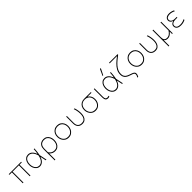

<svg xmlns="http://www.w3.org/2000/svg" viewBox="667 -3199 5798 5798"><g transform="rotate(-45 3565.5 -300.0)"><path d="M139 0V-466H33V-494H563V-466H468V0H438V-466H169V0Z M870.5 9Q806 9 759.5 -27.5Q713 -64 688 -123Q663 -182 663 -249Q663 -322.5 687.2 -380.2Q711.5 -438 756.8 -471Q802 -504 865.5 -504Q938.5 -504 992.2 -454.5Q1046 -405 1078 -322H1084Q1092 -369.5 1095.5 -412.8Q1099 -456 1101 -494L1131 -497Q1129 -434 1120.8 -368.5Q1112.5 -303 1100.5 -239Q1113 -179 1125.5 -119.5Q1137.5 -60 1150 0H1119.5Q1110 -45 1101 -89.5Q1092 -134 1082.5 -178.5H1076.5Q1047 -86.5 991.5 -38.8Q936 9 870.5 9ZM870.5 -23Q938.5 -23 991.5 -80.5Q1044.5 -138 1069 -259Q1033 -375.5 981.5 -423.8Q930 -472 865.5 -472Q806 -472 768 -441.8Q730 -411.5 712 -361Q694 -310.5 694 -249Q694 -192 713.8 -140.2Q733.5 -88.5 772.8 -55.8Q812 -23 870.5 -23Z M1309 194V-271Q1309 -352.5 1336.8 -404Q1364.5 -455.5 1412.2 -479.8Q1460 -504 1520.5 -504Q1587.5 -504 1636.2 -471Q1685 -438 1711.5 -380.2Q1738 -322.5 1738 -249Q1738 -179.5 1713.2 -120.8Q1688.5 -62 1639.2 -26.5Q1590 9 1517 9Q1464 9 1420 -11.2Q1376 -31.5 1345 -69H1339V192ZM1517 -23Q1584 -23 1626 -55Q1668 -87 1687.5 -138.5Q1707 -190 1707 -249Q1707 -310.5 1686.5 -361Q1666 -411.5 1624.5 -441.8Q1583 -472 1520.5 -472Q1434.5 -472 1386.8 -422.5Q1339 -373 1339 -265.5V-124Q1369 -76 1413.8 -49.5Q1458.5 -23 1517 -23Z M2100 9Q2025.5 9 1972.2 -27.2Q1919 -63.5 1890.5 -122.8Q1862 -182 1862 -251Q1862 -325 1892.2 -382Q1922.5 -439 1976.2 -471.5Q2030 -504 2100 -504Q2172 -504 2224.8 -470.8Q2277.5 -437.5 2306.2 -380.2Q2335 -323 2335 -251Q2335 -178.5 2305.8 -119.5Q2276.5 -60.5 2223.5 -25.8Q2170.5 9 2100 9ZM2100 -23Q2168.5 -23 2213.8 -55.8Q2259 -88.5 2281.5 -140.5Q2304 -192.5 2304 -251Q2304 -316.5 2279.2 -366.2Q2254.5 -416 2208.8 -444Q2163 -472 2100 -472Q2032.5 -472 1986.2 -442.5Q1940 -413 1916.5 -362.8Q1893 -312.5 1893 -251Q1893 -192.5 1915.8 -140.5Q1938.5 -88.5 1984.5 -55.8Q2030.5 -23 2100 -23Z M2680.5 9Q2617 9 2573.8 -18Q2530.5 -45 2508.8 -90.8Q2487 -136.5 2487 -193.5V-494L2517 -496V-193.5Q2517 -145.5 2533.8 -107Q2550.5 -68.5 2586.8 -45.8Q2623 -23 2680.5 -23Q2749 -23 2786.5 -54.5Q2824 -86 2839 -137.8Q2854 -189.5 2854 -250Q2854 -312.5 2842.2 -377.5Q2830.5 -442.5 2810.5 -494H2843.5Q2862.5 -442 2873.8 -376.5Q2885 -311 2885 -250Q2885 -175.5 2863.8 -117Q2842.5 -58.5 2797.5 -24.8Q2752.5 9 2680.5 9Z M3250 9Q3176 9 3122.8 -26.8Q3069.5 -62.5 3040.8 -121.5Q3012 -180.5 3012 -249Q3012 -323.5 3041.5 -378.5Q3071 -433.5 3124.5 -463.8Q3178 -494 3250 -494H3539V-466H3379.5V-460Q3430 -428.5 3457.5 -373.2Q3485 -318 3485 -251Q3485 -178.5 3455.8 -119.5Q3426.5 -60.5 3373.5 -25.8Q3320.5 9 3250 9ZM3250 -23Q3318.5 -23 3363.8 -55.8Q3409 -88.5 3431.5 -140.5Q3454 -192.5 3454 -251Q3454 -313 3430.5 -361.2Q3407 -409.5 3361.5 -437.2Q3316 -465 3250 -465Q3182.5 -465 3136.2 -436.8Q3090 -408.5 3066.5 -359.8Q3043 -311 3043 -249Q3043 -191 3065.8 -139.2Q3088.5 -87.5 3134.5 -55.2Q3180.5 -23 3250 -23Z M3778.5 9Q3667 9 3667 -130V-494L3697 -495.5V-135Q3697 -78.5 3716.2 -50.8Q3735.5 -23 3781.5 -23Q3810 -23 3837 -39L3842 -6Q3813 9 3778.5 9Z M4131.5 9Q4067 9 4020.5 -27.5Q3974 -64 3949 -123Q3924 -182 3924 -249Q3924 -322.5 3948.2 -380.2Q3972.5 -438 4017.8 -471Q4063 -504 4126.5 -504Q4199.5 -504 4253.2 -454.5Q4307 -405 4339 -322H4345Q4353 -369.5 4356.5 -412.8Q4360 -456 4362 -494L4392 -497Q4390 -434 4381.8 -368.5Q4373.5 -303 4361.5 -239Q4374 -179 4386.5 -119.5Q4398.5 -60 4411 0H4380.5Q4371 -45 4362 -89.5Q4353 -134 4343.5 -178.5H4337.5Q4308 -86.5 4252.5 -38.8Q4197 9 4131.5 9ZM4131.5 -23Q4199.5 -23 4252.5 -80.5Q4305.5 -138 4330 -259Q4294 -375.5 4242.5 -423.8Q4191 -472 4126.5 -472Q4067 -472 4029 -441.8Q3991 -411.5 3973 -361Q3955 -310.5 3955 -249Q3955 -192 3974.8 -140.2Q3994.5 -88.5 4033.8 -55.8Q4073 -23 4131.5 -23ZM4132.5 -586Q4156.5 -638 4180.5 -690Q4204.5 -742 4228 -793L4265.5 -794Q4239.5 -742 4213.8 -690.5Q4188 -639 4161.5 -587Z M4840.5 193Q4854.5 171 4866.8 142.5Q4879 114 4879 85Q4879 51.5 4850.5 34Q4822 16.5 4752.5 -4.5Q4712 -17 4673.5 -34.2Q4635 -51.5 4604.2 -77.8Q4573.5 -104 4555.2 -143Q4537 -182 4537 -238Q4537 -333.5 4581.2 -413.8Q4625.5 -494 4700.2 -565Q4775 -636 4866.5 -704H4554V-732H4920.5V-709Q4852.5 -657.5 4789.2 -604.8Q4726 -552 4676.2 -495.5Q4626.5 -439 4597.2 -375.5Q4568 -312 4568 -238Q4568 -172.5 4595 -133.8Q4622 -95 4667.2 -72Q4712.5 -49 4768.5 -31.5Q4828 -13 4858.2 3.8Q4888.5 20.5 4899.2 39.8Q4910 59 4910 85Q4910 115 4899 144.2Q4888 173.5 4876.5 192Z M5219.5 9Q5145 9 5091.8 -27.2Q5038.5 -63.5 5010 -122.8Q4981.5 -182 4981.5 -251Q4981.5 -325 5011.8 -382Q5042 -439 5095.8 -471.5Q5149.5 -504 5219.5 -504Q5291.5 -504 5344.2 -470.8Q5397 -437.5 5425.8 -380.2Q5454.5 -323 5454.5 -251Q5454.5 -178.5 5425.2 -119.5Q5396 -60.5 5343 -25.8Q5290 9 5219.5 9ZM5219.5 -23Q5288 -23 5333.2 -55.8Q5378.5 -88.5 5401 -140.5Q5423.5 -192.5 5423.5 -251Q5423.5 -316.5 5398.8 -366.2Q5374 -416 5328.2 -444Q5282.5 -472 5219.5 -472Q5152 -472 5105.8 -442.5Q5059.5 -413 5036 -362.8Q5012.5 -312.5 5012.5 -251Q5012.5 -192.5 5035.2 -140.5Q5058 -88.5 5104 -55.8Q5150 -23 5219.5 -23Z M5800 9Q5736.5 9 5693.2 -18Q5650 -45 5628.2 -90.8Q5606.5 -136.5 5606.5 -193.5V-494L5636.5 -496V-193.5Q5636.5 -145.5 5653.2 -107Q5670 -68.5 5706.2 -45.8Q5742.5 -23 5800 -23Q5868.5 -23 5906 -54.5Q5943.5 -86 5958.5 -137.8Q5973.5 -189.5 5973.5 -250Q5973.5 -312.5 5961.8 -377.5Q5950 -442.5 5930 -494H5963Q5982 -442 5993.2 -376.5Q6004.5 -311 6004.5 -250Q6004.5 -175.5 5983.2 -117Q5962 -58.5 5917 -24.8Q5872 9 5800 9Z M6174.5 194V-494L6204.5 -496V-169Q6204.5 -97 6231.2 -60Q6258 -23 6327.5 -23Q6388.5 -23 6434.2 -60.2Q6480 -97.5 6513.5 -150V-494H6543.5V0H6514.5V-95H6508.5Q6493.5 -74 6467.8 -49.8Q6442 -25.5 6406.5 -8.2Q6371 9 6326.5 9Q6240 9 6204.5 -49V192Z M6893.5 9Q6821.5 9 6780.5 -11.5Q6739.5 -32 6722.5 -63.5Q6705.5 -95 6705.5 -128Q6705.5 -167 6723 -192.2Q6740.5 -217.5 6765.2 -231.5Q6790 -245.5 6810.5 -250V-255Q6787.5 -262 6765 -277.2Q6742.5 -292.5 6728 -317Q6713.5 -341.5 6713.5 -376Q6713.5 -429.5 6756.8 -466.8Q6800 -504 6886.5 -504Q6937 -504 6984.8 -490.5Q7032.5 -477 7062 -460.5L7057 -427Q7014 -451 6970 -461.5Q6926 -472 6887.5 -472Q6820 -472 6782.2 -447.5Q6744.5 -423 6744.5 -373.5Q6744.5 -328.5 6784.8 -296.8Q6825 -265 6903.5 -265H6978V-236H6890Q6825 -236 6780.8 -209.2Q6736.5 -182.5 6736.5 -129Q6736.5 -101 6750 -76.8Q6763.5 -52.5 6797.5 -37.8Q6831.5 -23 6893 -23Q6944.5 -23 6992.5 -36.2Q7040.5 -49.5 7074 -70.5L7081 -37.5Q7057 -22 7007.2 -6.5Q6957.5 9 6893.5 9Z"/></g></svg>

Font: Heraclito Thin
Style: Regular
Weight: 100
Designer: Kostas Bartsokas (font) & Cristiano Sobral (main changes)
Foundry: Kostas Bartsokas (font) & Cristiano Sobral (main changes)
Version: Version 1.00;July 8, 2020;FontCreator 13.0.0.2655 64-bit